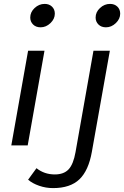

<svg xmlns="http://www.w3.org/2000/svg" viewBox="-20 -745 636 984"><path d="M135 -655Q135 -683 157.5 -704Q180 -725 209 -725Q232 -725 246.5 -711Q261 -697 261 -675Q261 -648 238.5 -626.5Q216 -605 188 -605Q164 -605 149.5 -619.5Q135 -634 135 -655ZM470 -655Q470 -683 492.5 -704Q515 -725 544 -725Q567 -725 581.5 -711Q596 -697 596 -675Q596 -648 573.5 -626.5Q551 -605 523 -605Q499 -605 484.5 -619.5Q470 -634 470 -655ZM124 -485H208L122 0H38ZM124 176 167 117Q207 149 261 149Q307 149 331.5 123Q356 97 367 35L459 -485H543L451 32Q434 129 387 174Q340 219 252 219Q215 219 180.5 207Q146 195 124 176Z"/></svg>

Font: Niramit
Style: Italic
Weight: 400
Italic angle: -10°
Version: Version 1.000; ttfautohint (v1.6)